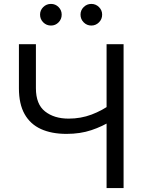

<svg xmlns="http://www.w3.org/2000/svg" viewBox="-20 -951 731 971"><path d="M316.4 -273.9Q241.2 -273.9 187.3 -298.3Q133.3 -322.8 104.5 -373.8Q75.7 -424.8 75.7 -504.4V-727.5H161.6V-504.9Q161.6 -423.8 207.8 -387.5Q253.9 -351.1 327.1 -351.1Q388.7 -351.1 443.1 -371.6Q497.6 -392.1 545.4 -427.2V-341.3Q498 -311.5 441.9 -292.7Q385.7 -273.9 316.4 -273.9ZM519 0V-727.5H605V0ZM441.9 -821.8Q419.4 -821.8 403.3 -837.9Q387.2 -854 387.2 -877Q387.2 -899.4 403.3 -915.3Q419.4 -931.2 441.9 -931.2Q464.4 -931.2 480.5 -915.3Q496.6 -899.4 496.6 -877Q496.6 -854 480.5 -837.9Q464.4 -821.8 441.9 -821.8ZM237.8 -821.8Q214.8 -821.8 198.7 -837.9Q182.6 -854 182.6 -877Q182.6 -899.4 198.7 -915.3Q214.8 -931.2 237.8 -931.2Q260.3 -931.2 276.1 -915.3Q292 -899.4 292 -877Q292 -854 276.1 -837.9Q260.3 -821.8 237.8 -821.8Z"/></svg>

Font: V-Inter
Style: Regular-375
Weight: 375
Designer: Rasmus Andersson
Foundry: rsms
Version: Version 4.000;git-4146feb